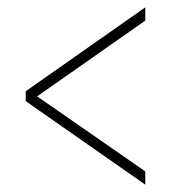

<svg xmlns="http://www.w3.org/2000/svg" viewBox="-20 -619 465 522"><path d="M375 -117 50 -344V-371L375 -599V-563L81 -357L375 -153Z"/></svg>

Font: Noto Serif Ethiopic ExtraCondensed Thin
Style: Regular
Weight: 100
Width: 2
Designer: Monotype Design Team
Foundry: Monotype Imaging Inc.
Version: Version 2.102; ttfautohint (v1.8.4.7-5d5b)